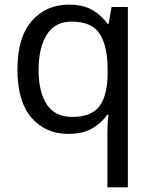

<svg xmlns="http://www.w3.org/2000/svg" viewBox="-20 -566 655 826"><path d="M442 11Q442 -7 443 -31Q444 -55 447 -72H441Q418 -38 377.5 -14Q337 10 273 10Q176 10 115.5 -59.5Q55 -129 55 -267Q55 -405 116.5 -475.5Q178 -546 276 -546Q339 -546 379 -522Q419 -498 443 -463H447L460 -536H530V240H442ZM290 -63Q373 -63 407.5 -108.5Q442 -154 443 -248V-266Q443 -368 409 -420.5Q375 -473 288 -473Q216 -473 181 -416.5Q146 -360 146 -265Q146 -170 181.5 -116.5Q217 -63 290 -63Z"/></svg>

Font: Noto Sans Adlam Unjoined
Style: Regular
Weight: 400
Designer: Mark Jamra, Neil Patel
Foundry: JamraPatel LLC
Version: Version 3.001